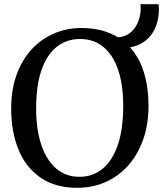

<svg xmlns="http://www.w3.org/2000/svg" viewBox="-20 -885 778 916"><path d="M354.6 11Q247.4 12.4 175.9 -35.8Q104.4 -84 68.8 -169.9Q33.3 -255.8 33.3 -367.3Q33.3 -455.5 58.4 -526.4Q83.6 -597.2 129.2 -647.6Q174.9 -697.9 236.3 -724.7Q297.6 -751.4 369.7 -751.4Q421.4 -751.3 464.7 -739.9Q508 -728.4 543.2 -706.9Q574.7 -709.7 595.8 -724.7Q616.9 -739.8 629 -760.9Q641 -782.1 646.2 -803.8Q651.3 -825.5 651.3 -841.1Q651.3 -850.9 651 -856.2Q650.7 -861.6 649.6 -865H736.1Q737.1 -859.3 737.7 -854Q738.2 -848.6 738.2 -843.1Q738.2 -795.1 722.6 -756.4Q707 -717.8 676.4 -692.7Q645.8 -667.6 600.5 -658.9Q644.6 -610.2 666.6 -539.2Q688.5 -468.1 688.5 -379.7Q688.5 -292.2 663.5 -220.7Q638.6 -149.2 593.5 -97.7Q548.4 -46.3 487.5 -18.2Q426.6 9.8 354.6 11ZM359.2 -41.5Q421.8 -41.5 468.8 -79.4Q515.7 -117.4 541.8 -192.6Q567.8 -267.8 567.8 -379.4Q567.8 -479.5 543.9 -551Q519.9 -622.4 473.7 -660.7Q427.6 -699 361.7 -699Q299.1 -699 252 -662.6Q204.9 -626.2 178.6 -552.6Q152.4 -479.1 152.4 -367.4Q152.4 -267.9 176.8 -194.8Q201.2 -121.6 247.3 -81.6Q293.4 -41.5 359.2 -41.5Z"/></svg>

Font: Merriweather Light
Style: Regular
Weight: 300
Designer: Eben Sorkin
Foundry: Eben Sorkin
Version: Version 2.100